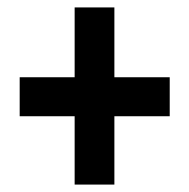

<svg xmlns="http://www.w3.org/2000/svg" viewBox="-20 -613 510 517"><path d="M181 -300H33V-405H181V-593H288V-405H437V-300H288V-116H181Z"/></svg>

Font: Noto Sans Sinhala ExtraCondensed
Style: Bold
Weight: 700
Width: 2
Designer: Jelle Bosma - Monotype Design Team
Foundry: Monotype Imaging Inc.
Version: Version 2.006; ttfautohint (v1.8.4.7-5d5b)